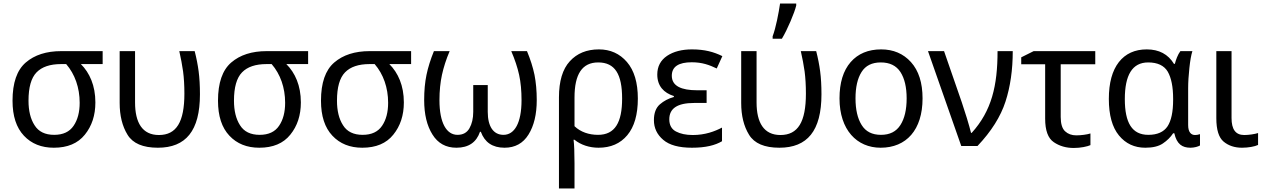

<svg xmlns="http://www.w3.org/2000/svg" viewBox="-20 -825 7146 1085"><path d="M519 -246.1C519 -341.8 486.3 -413.6 437 -462.9H560.1V-536.1H326.2C242.2 -536.1 175.3 -514.6 125.5 -471.7C75.7 -428.7 50.8 -356.9 50.8 -255.9C50.8 -169.4 72.3 -103.5 115.2 -58.1C157.7 -12.7 214.4 9.8 284.2 9.8C361.3 9.8 419.9 -14.6 459.5 -64C499 -112.8 519 -173.3 519 -246.1ZM141.1 -255.9C141.1 -331.5 156.2 -384.8 186.5 -416C216.8 -447.3 263.2 -462.9 325.2 -462.9H354C403.3 -405.8 430.2 -329.6 430.2 -244.1C430.2 -191.4 418.9 -147.9 396 -114.3C373 -80.1 336.4 -63 286.1 -63C234.9 -63 197.8 -81.1 175.3 -117.2C152.3 -152.8 141.1 -199.2 141.1 -255.9Z M872.1 9.8C1029.8 9.8 1109.9 -85.4 1109.9 -292C1109.9 -341.3 1107.4 -384.8 1102.5 -421.9C1097.7 -458.5 1090.3 -496.6 1080.1 -536.1H993.2C1002.4 -496.1 1009.3 -458 1014.6 -421.4C1019.5 -384.8 1022 -342.8 1022 -295.9C1022 -135.7 977.1 -62 877.9 -62C784.7 -62 743.2 -131.3 743.2 -246.1V-536.1H656.2V-243.2C656.2 -171.9 670.9 -111.8 700.7 -63.5C730.5 -14.6 787.6 9.8 872.1 9.8Z M1680.2 -246.1C1680.2 -341.8 1647.5 -413.6 1598.1 -462.9H1721.2V-536.1H1487.3C1403.3 -536.1 1336.4 -514.6 1286.6 -471.7C1236.8 -428.7 1211.9 -356.9 1211.9 -255.9C1211.9 -169.4 1233.4 -103.5 1276.4 -58.1C1318.8 -12.7 1375.5 9.8 1445.3 9.8C1522.5 9.8 1581.1 -14.6 1620.6 -64C1660.2 -112.8 1680.2 -173.3 1680.2 -246.1ZM1302.2 -255.9C1302.2 -331.5 1317.4 -384.8 1347.7 -416C1377.9 -447.3 1424.3 -462.9 1486.3 -462.9H1515.1C1564.5 -405.8 1591.3 -329.6 1591.3 -244.1C1591.3 -191.4 1580.1 -147.9 1557.1 -114.3C1534.2 -80.1 1497.6 -63 1447.3 -63C1396 -63 1358.9 -81.1 1336.4 -117.2C1313.5 -152.8 1302.2 -199.2 1302.2 -255.9Z M2262.2 -246.1C2262.2 -341.8 2229.5 -413.6 2180.2 -462.9H2303.2V-536.1H2069.3C1985.4 -536.1 1918.5 -514.6 1868.7 -471.7C1818.8 -428.7 1793.9 -356.9 1793.9 -255.9C1793.9 -169.4 1815.4 -103.5 1858.4 -58.1C1900.9 -12.7 1957.5 9.8 2027.3 9.8C2104.5 9.8 2163.1 -14.6 2202.6 -64C2242.2 -112.8 2262.2 -173.3 2262.2 -246.1ZM1884.3 -255.9C1884.3 -331.5 1899.4 -384.8 1929.7 -416C1960 -447.3 2006.3 -462.9 2068.4 -462.9H2097.2C2146.5 -405.8 2173.3 -329.6 2173.3 -244.1C2173.3 -191.4 2162.1 -147.9 2139.2 -114.3C2116.2 -80.1 2079.6 -63 2029.3 -63C1978 -63 1940.9 -81.1 1918.5 -117.2C1895.5 -152.8 1884.3 -199.2 1884.3 -255.9Z M2869.1 -536.1C2889.2 -489.3 2904.3 -444.3 2913.6 -401.9C2922.9 -359.4 2927.2 -311.5 2927.2 -258.8C2927.2 -129.9 2887.7 -63 2825.2 -63C2768.1 -63 2736.3 -110.4 2736.3 -192.9V-344.2H2654.3V-192.9C2654.3 -155.8 2647 -125 2632.8 -100.1C2618.7 -75.2 2596.2 -63 2565.4 -63C2503.4 -63 2463.4 -129.9 2463.4 -258.8C2463.4 -311.5 2468.3 -359.4 2477.5 -401.9C2486.8 -444.3 2501 -489.3 2521 -536.1H2432.1C2413.1 -489.3 2398.9 -444.3 2390.1 -401.9C2381.3 -359.4 2377 -312 2377 -259.8C2377 -179.2 2392.6 -114.3 2423.8 -64.9C2454.6 -15.1 2500 9.8 2559.1 9.8C2628.9 9.8 2672.4 -21.5 2692.4 -80.1H2697.3C2718.8 -21.5 2762.2 9.8 2831.1 9.8C2890.6 9.8 2936 -15.1 2966.8 -64.9C2997.6 -114.3 3013.2 -179.2 3013.2 -259.8C3013.2 -312 3008.8 -359.4 3000.5 -401.9C2991.7 -444.3 2977.5 -489.3 2958 -536.1Z M3584.5 -268.1C3584.5 -357.9 3564 -426.8 3522.9 -474.6C3481.9 -522 3429.2 -545.9 3364.3 -545.9C3295.4 -545.9 3240.7 -523.4 3200.2 -479C3159.2 -434.6 3138.7 -366.2 3138.7 -274.9V240.2H3226.6V98.1C3226.6 38.1 3224.6 -12.2 3221.2 -35.2H3226.6C3262.2 -5.9 3311.5 9.8 3362.3 9.8C3431.2 9.8 3485.4 -13.7 3524.9 -61C3564.5 -108.4 3584.5 -177.2 3584.5 -268.1ZM3360.4 -472.2C3455.6 -472.2 3495.6 -405.3 3495.6 -268.1C3495.6 -133.3 3455.6 -63 3359.4 -63C3308.6 -63 3261.2 -78.6 3226.6 -111.8V-273.9C3226.6 -406.2 3270 -472.2 3360.4 -472.2Z M3919.4 -314.9C3831.1 -314.9 3776.4 -338.4 3776.4 -397C3776.4 -447.8 3814 -473.1 3889.2 -473.1C3947.8 -473.1 3988.8 -458 4030.3 -438L4062 -507.8C4013.2 -531.7 3962.4 -545.9 3890.1 -545.9C3833 -545.9 3786.1 -533.7 3749.5 -509.3C3712.9 -484.4 3694.3 -449.2 3694.3 -403.8C3694.3 -338.9 3731 -300.3 3788.1 -282.2V-276.9C3757.3 -268.6 3731 -254.4 3709 -235.4C3686.5 -215.8 3675.3 -186 3675.3 -146C3675.3 -101.6 3692.9 -64.5 3728 -34.7C3762.7 -4.9 3816.9 9.8 3890.1 9.8C3967.8 9.8 4021.5 -3.9 4060.1 -26.9V-104C4019 -82.5 3964.8 -62 3895 -62C3856.4 -62 3824.7 -68.8 3799.8 -82C3774.9 -95.2 3762.2 -118.2 3762.2 -150.9C3762.2 -211.9 3807.1 -243.2 3903.3 -243.2H3973.1V-314.9Z M4384.3 9.8C4542 9.8 4622.1 -85.4 4622.1 -292C4622.1 -341.3 4619.6 -384.8 4614.7 -421.9C4609.9 -458.5 4602.5 -496.6 4592.3 -536.1H4505.4C4514.6 -496.1 4521.5 -458 4526.9 -421.4C4531.7 -384.8 4534.2 -342.8 4534.2 -295.9C4534.2 -135.7 4489.3 -62 4390.1 -62C4296.9 -62 4255.4 -131.3 4255.4 -246.1V-536.1H4168.5V-243.2C4168.5 -171.9 4183.1 -111.8 4212.9 -63.5C4242.7 -14.6 4299.8 9.8 4384.3 9.8ZM4398.4 -606C4415 -633.8 4431.2 -667 4447.3 -704.6C4463.4 -742.2 4474.1 -772 4479.5 -793.9V-805.2H4388.2C4380.4 -752 4364.3 -667 4346.2 -620.1V-606Z M5193.4 -269C5193.4 -357.4 5171.4 -425.8 5127.9 -474.1C5084.5 -522 5028.3 -545.9 4959.5 -545.9C4886.7 -545.9 4829.1 -522 4787.1 -474.1C4745.1 -425.8 4724.1 -357.4 4724.1 -269C4724.1 -90.8 4822.3 9.8 4956.5 9.8C5101.6 9.8 5193.4 -90.8 5193.4 -269ZM4814.5 -269C4814.5 -332 4825.7 -381.8 4848.6 -418C4871.1 -454.1 4907.2 -472.2 4957.5 -472.2C5007.8 -472.2 5044.9 -454.1 5068.4 -418C5091.8 -381.8 5103.5 -332 5103.5 -269C5103.5 -205.6 5091.8 -155.3 5068.4 -118.7C5044.9 -81.5 5008.3 -63 4958.5 -63C4908.2 -63 4872.1 -81.5 4849.1 -118.7C4826.2 -155.3 4814.5 -205.6 4814.5 -269Z M5412.1 0H5503.9C5582 -82.5 5634.8 -166.5 5662.1 -251C5689.5 -335.4 5703.1 -430.7 5703.1 -536.1H5617.2C5617.2 -341.3 5584 -198.7 5471.2 -74.2H5467.3C5462.4 -94.2 5454.6 -122.1 5443.8 -157.7C5432.6 -193.4 5423.3 -223.1 5415 -247.1L5314.9 -536.1H5224.1Z M5821.3 -536.1 5751 -501V-461.9H5886.2V-154.8C5886.2 -87.9 5902.3 -43.5 5935.1 -21.5C5967.3 0.5 6004.9 11.2 6048.3 11.2C6086.9 11.2 6125 2.9 6142.1 -4.9V-70.8C6122.6 -64.5 6088.9 -60.1 6062 -60.1C6036.1 -60.1 6015.1 -67.9 5999 -83C5982.4 -98.1 5974.1 -125.5 5974.1 -164.1V-461.9H6169.4V-536.1Z M6469.2 -63C6377.4 -63 6336.4 -130.4 6336.4 -265.1C6336.4 -399.9 6377.9 -472.2 6468.3 -472.2C6521.5 -472.2 6558.6 -454.6 6579.1 -419.9C6599.1 -384.8 6609.4 -334 6609.4 -267.1V-261.2C6609.4 -192.4 6598.6 -142.6 6577.6 -110.8C6556.2 -79.1 6520 -63 6469.2 -63ZM6452.1 9.8C6494.1 9.8 6527.3 2 6551.3 -14.2C6575.2 -30.3 6594.7 -49.3 6609.4 -71.8H6616.2C6629.9 -10.7 6660.6 9.8 6707.5 9.8C6728.5 9.8 6751 3.4 6761.2 -2.9V-66.9C6751 -63.5 6741.7 -62 6733.4 -62C6711.9 -62 6694.3 -76.7 6694.3 -118.2V-326.2C6694.3 -361.3 6696.8 -399.4 6701.2 -440.4C6705.6 -481.4 6710.9 -513.2 6718.3 -536.1H6650.4C6635.3 -516.1 6625 -486.8 6619.1 -463.9H6614.3C6581.1 -518.6 6529.8 -545.9 6460.4 -545.9C6393.1 -545.9 6340.3 -522 6302.7 -474.1C6265.1 -425.8 6246.1 -356.4 6246.1 -266.1C6246.1 -174.8 6265.1 -106 6303.2 -59.6C6341.3 -13.2 6391.1 9.8 6452.1 9.8Z M6853.5 -536.1V-157.2C6853.5 -91.8 6867.2 -47.9 6894.5 -24.9C6921.9 -2 6956.5 9.8 6998.5 9.8C7033.2 9.8 7070.3 3.4 7089.4 -5.9V-73.2C7071.8 -67.4 7038.1 -62 7011.2 -62C6962.4 -62 6939.5 -93.8 6939.5 -158.2V-536.1Z"/></svg>

Font: Avrile Sans
Style: Regular
Weight: 400
Designer: Monotype Design Team, Google (font), Stefan Peev (BGR Cyrillic), Cristiano Sobral (main changes)
Foundry: The Avrile Sans Project Authors
Version: Version 3.110